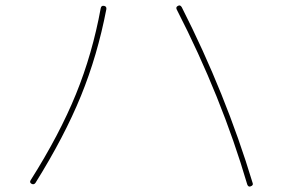

<svg xmlns="http://www.w3.org/2000/svg" viewBox="-20 -706 1040 701"><path d="M882.8 -32.2Q789.1 -351.6 625 -671.9Q621.1 -680.7 629.9 -684.6Q637.7 -689.5 643.6 -679.7Q803.7 -364.3 902.3 -38.1Q906.2 -29.3 894.5 -25.4Q886.7 -22.5 882.8 -32.2ZM94.7 -35.2Q86.9 -40 91.8 -47.9Q197.3 -214.8 257.3 -362.3Q317.4 -509.8 347.7 -675.8Q349.6 -686.5 359.9 -684.6Q370.1 -682.6 368.2 -671.9Q335.9 -503.9 275.4 -355.5Q214.8 -207 109.4 -38.1Q103.5 -30.3 94.7 -35.2Z"/></svg>

Font: Rounded-L Mgen+ 2m thin
Style: Regular
Weight: 100
Designer: [Source Han Sans]
Ryoko NISHIZUKA  (kana & ideographs); Paul D. Hunt (Latin, Greek & Cyrillic); Wenlong ZHANG  (bopomofo
Version: Version 1.059.20150602